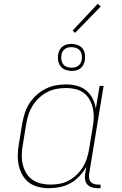

<svg xmlns="http://www.w3.org/2000/svg" viewBox="-20 -982 640 1010"><path d="M239 8Q210 8 182.5 1.5Q155 -5 133.5 -21Q112 -37 98.5 -60.5Q85 -84 79 -110.5Q73 -137 73.5 -166Q74 -195 79 -223L97 -333Q102 -360 110.5 -387Q119 -414 134.5 -438Q150 -462 172 -482Q194 -502 220 -515Q246 -528 273 -533Q300 -538 328 -538Q357 -538 385 -530.5Q413 -523 434 -505.5Q455 -488 467.5 -463Q480 -438 484 -410L504 -530H525L449 -68Q447 -57 448.5 -45.5Q450 -34 456.5 -26Q463 -18 474 -14.5Q485 -11 496 -11H509V8H493Q478 8 463.5 3.5Q449 -1 439.5 -11.5Q430 -22 427.5 -37.5Q425 -53 428 -68L434 -105Q419 -78 398 -55.5Q377 -33 351 -18.5Q325 -4 296 2Q267 8 239 8ZM245 -11Q269 -11 294 -15.5Q319 -20 342 -32.5Q365 -45 384 -63.5Q403 -82 416.5 -104Q430 -126 437.5 -150.5Q445 -175 449 -199L467 -309Q472 -334 473 -360Q474 -386 469 -410Q464 -434 452.5 -455.5Q441 -477 422 -492Q403 -507 378.5 -513Q354 -519 328 -519Q303 -519 278 -514.5Q253 -510 229.5 -498Q206 -486 186 -467.5Q166 -449 152 -426.5Q138 -404 130 -379.5Q122 -355 118 -330L100 -220Q95 -194 94.5 -168Q94 -142 99.5 -118Q105 -94 117.5 -72.5Q130 -51 150 -37Q170 -23 194.5 -17Q219 -11 245 -11ZM356 -609Q339 -609 323.5 -615Q308 -621 298.5 -633.5Q289 -646 286 -663Q283 -680 286 -697Q288 -709 294 -720Q300 -731 310.5 -738.5Q321 -746 333 -748.5Q345 -751 356 -751Q373 -751 389 -745Q405 -739 414.5 -726.5Q424 -714 426.5 -697Q429 -680 426 -663Q424 -651 418 -640Q412 -629 402 -621.5Q392 -614 380 -611.5Q368 -609 356 -609ZM356 -626Q365 -626 374 -628Q383 -630 391 -635.5Q399 -641 403.5 -649.5Q408 -658 410 -667Q412 -680 410 -693Q408 -706 400.5 -715.5Q393 -725 381 -729.5Q369 -734 356 -734Q347 -734 338 -732Q329 -730 321.5 -724.5Q314 -719 309 -710.5Q304 -702 303 -693Q301 -680 303 -667Q305 -654 312 -644.5Q319 -635 331 -630.5Q343 -626 356 -626ZM375 -809 362 -821 494 -962 510 -948Z"/></svg>

Font: Iosevka Slab Thin Extended
Style: Italic
Weight: 100
Width: 7
Italic angle: -9°
Monospace: yes
Designer: Belleve Invis
Foundry: Belleve Invis
Version: Version 11.1.0; ttfautohint (v1.8.3)